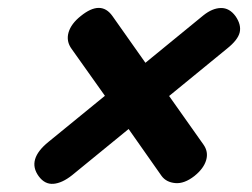

<svg xmlns="http://www.w3.org/2000/svg" viewBox="-20 -578 623 474"><path d="M75.5 -143Q45.5 -184 100 -228L239 -341.5L157 -457Q143 -476 149.2 -497.8Q155.5 -519.5 179.5 -538.5Q229 -578.5 257.5 -538.5L339 -423L482 -540Q504.5 -558 525.5 -558.2Q546.5 -558.5 561.5 -538Q576 -517 571.8 -498.2Q567.5 -479.5 540.5 -458L397.5 -341L482 -221.5Q495 -203.5 489 -182.8Q483 -162 460 -143.5Q435 -124 412.8 -126Q390.5 -128 379 -143.5L297.5 -259.5L158 -145.5Q133.5 -126 112 -124.2Q90.5 -122.5 75.5 -143Z"/></svg>

Font: Fraunces 72pt S100 Black
Style: Italic
Weight: 900
Italic angle: -16°
Version: Version 1.000; ttfautohint (v1.8.3)